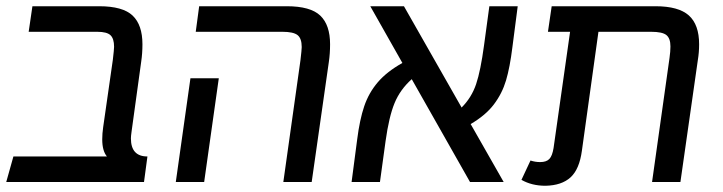

<svg xmlns="http://www.w3.org/2000/svg" viewBox="-27 -584 2319 616"><path d="M393 -140Q393 -82 446 -82L435 0H-7L16 -82H316Q301 -100 301 -137Q301 -155 304 -176L335 -392Q339 -426 339 -434Q339 -460 327.5 -471Q316 -482 285 -482H65L77 -564H291Q367 -564 398.5 -534Q430 -504 430 -442Q430 -413 426 -386L395 -161Q393 -147 393 -140Z M937 -391Q941 -425 941 -433Q941 -461 927.5 -471.5Q914 -482 879 -482H601L612 -564H893Q969 -564 1000.5 -534Q1032 -504 1032 -442Q1032 -412 1028 -385L973 0H882ZM584 -333H675L628 0H537Z M1483 -186 1589 0H1481L1294 -330Q1257 -297 1239 -253.5Q1221 -210 1210 -131L1192 0H1101L1119 -137Q1127 -200 1141.5 -243Q1156 -286 1185 -320Q1214 -354 1264 -382L1161 -564H1269L1454 -239Q1486 -271 1500.5 -314Q1515 -357 1526 -439L1543 -564H1634L1617 -433Q1609 -368 1596.5 -326Q1584 -284 1557.5 -249Q1531 -214 1483 -186Z M2216 -442Q2216 -416 2212 -392L2156 0H2065L2121 -398Q2124 -419 2124 -435Q2124 -461 2111 -471.5Q2098 -482 2062 -482H1893L1840 -101Q1832 -41 1803.5 -15Q1775 11 1723 12Q1679 12 1646 -7L1675 -69Q1690 -64 1706 -64Q1726 -64 1735.5 -74Q1745 -84 1749 -109L1802 -482H1731L1743 -564H2076Q2150 -564 2183 -534.5Q2216 -505 2216 -442Z"/></svg>

Font: FiraGO
Style: Italic
Weight: 400
Italic angle: -8°
Designer: bBox Type GmbH
Foundry: bBox Type GmbH
Version: Version 1.001